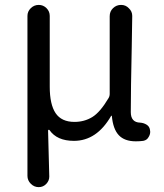

<svg xmlns="http://www.w3.org/2000/svg" viewBox="-20 -561 668 782"><path d="M137.7 201.2Q119.1 201.2 105.5 187.5Q91.8 173.8 91.8 155.3V-496.1Q91.8 -514.6 105.5 -527.8Q119.1 -541 137.7 -541Q156.2 -541 169.4 -527.8Q182.6 -514.6 182.6 -496.1V-208Q182.6 -135.7 206.5 -100.1Q230.5 -64.5 283.2 -64.5Q323.2 -64.5 355.5 -84Q387.7 -103.5 421.9 -161.1Q426.8 -168.9 426.8 -178.7V-495.1Q426.8 -514.6 440.4 -527.8Q454.1 -541 473.1 -541Q492.2 -541 504.9 -527.3Q518.6 -514.6 518.6 -496.1Q518.6 -492.2 516.6 -372.1Q514.6 -276.4 513.7 -216.8Q512.7 -157.2 512.7 -104.5Q512.7 -62.5 550.8 -61.5Q565.4 -60.5 577.1 -53.2Q588.9 -45.9 590.8 -32.2Q591.8 -28.3 591.8 -24.4Q591.8 -13.7 585.9 -3.9Q579.1 9.8 563.5 12.7Q549.8 14.6 533.2 14.6Q487.3 14.6 463.9 -10.3Q440.4 -35.2 435.5 -88.9Q434.6 -89.8 433.6 -89.8Q432.6 -89.8 432.6 -88.9Q374 12.7 281.2 12.7Q211.9 12.7 181.6 -31.2Q179.7 -33.2 177.7 -32.2Q175.8 -31.2 175.8 -29.3L180.7 158.2Q180.7 174.8 168.9 187.5Q156.2 201.2 137.7 201.2Z"/></svg>

Font: irohamaru Regular
Style: Regular
Weight: 400
Designer: [Source Han Sans]
Ryoko NISHIZUKA  (kana & ideographs); Paul D. Hunt (Latin, Greek & Cyrillic); Wenlong ZHANG  (bopomofo
Version: Version 1.00